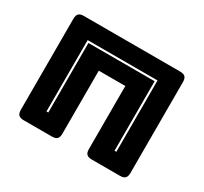

<svg xmlns="http://www.w3.org/2000/svg" viewBox="-122 -739 964 909"><g transform="rotate(30 360.5 -285.0)"><path d="M170 -90H180V-470H542V-90H552V-480H170ZM624 0H469Q450 0 441.5 -8.5Q433 -17 433 -36V-381H288V-36Q288 -17 279.5 -8.5Q271 0 252 0H97Q78 0 69.5 -8.5Q61 -17 61 -36V-534Q61 -553 69.5 -561.5Q78 -570 97 -570H624Q643 -570 651.5 -561.5Q660 -553 660 -534V-36Q660 -17 651.5 -8.5Q643 0 624 0Z"/></g></svg>

Font: Bungee Inline
Style: Regular
Weight: 400
Designer: David Jonathan Ross
Foundry: David Jonathan Ross
Version: Version 1.001;PS 1.0;hotconv 1.0.72;makeotf.lib2.5.5900